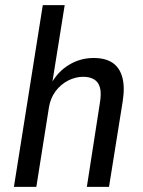

<svg xmlns="http://www.w3.org/2000/svg" viewBox="-20 -725 554 745"><path d="M34 0 146 -705H231L182 -399H178Q203 -446 247 -473Q291 -500 343 -500Q389 -500 416.5 -481.5Q444 -463 454.5 -425.5Q465 -388 456 -331L403 0H317L367 -322Q374 -362 368 -384.5Q362 -407 345 -417Q328 -427 303 -427Q273 -427 244.5 -412.5Q216 -398 196 -371.5Q176 -345 170 -309L121 0Z"/></svg>

Font: Nunito Sans 10pt Condensed Medium
Style: Italic
Weight: 500
Width: 3
Italic angle: -9°
Designer: Vernon Adams
Foundry: Vernon Adams
Version: Version 3.101;gftools[0.9.27]